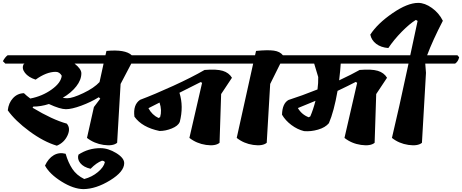

<svg xmlns="http://www.w3.org/2000/svg" viewBox="-41 -1008 3203 1331"><path d="M298 -287Q242 -269 189 -269L185 -261Q323 -178 422 -151Q450 -119 427 -69Q404 -19 353 2Q262 -25 163 -98Q64 -171 13 -243Q18 -294 49 -327.5Q80 -361 125 -362Q143 -344 169 -325Q252 -341 317 -387.5Q382 -434 387 -483Q372 -510 345 -510Q281 -510 206 -456Q156 -472 132 -503Q108 -534 123 -563L129 -567H-4L-21 -584Q-5 -613 12 -625H690L697 -655Q828 -667 872 -625H1017L1029 -611Q1022 -581 1001 -567H869L795 -426L771 -18Q742 6 677 -3.5Q612 -13 562 -52L610 -266L654 -324L644 -334Q589 -300 522.5 -275.5Q456 -251 416 -251Q376 -251 298 -287ZM523 -500Q523 -454 487.5 -409Q452 -364 394 -330Q410 -327 426 -327Q462 -327 536.5 -362.5Q611 -398 649 -439L677 -567H476Q523 -530 523 -500Z M655 19Q709 19 764.5 53Q820 87 820 123Q820 182 722.5 242Q625 302 537 303Q468 302 385.5 250.5Q303 199 271 140Q294 90 331.5 68Q369 46 414 58Q432 120 461 163.5Q490 207 543 233Q597 219 638 184.5Q679 150 686 116Q681 107 666 106Q628 120 587 162Q538 151 515.5 122.5Q493 94 503 64Q571 19 655 19Z M1731 -625 1743 -611Q1736 -581 1715 -567H869L851 -584Q866 -612 885 -625ZM1360 -434 1350 -439Q1252 -389 1203 -365Q1233 -270 1205 -162Q1193 -135 1150 -117.5Q1107 -100 1065 -100Q944 -125 891 -199Q880 -282 930 -316Q1031 -354 1160 -413Q1289 -472 1377 -523Q1460 -530 1503 -517Q1546 -504 1567 -469L1492 -356L1481 -18Q1452 6 1387 -3.5Q1322 -13 1272 -52ZM1058 -190 1069 -196Q1083 -243 1065 -297Q1020 -275 988 -258Q1013 -211 1058 -190Z M2055 -625 2067 -611Q2060 -581 2039 -567H1902L1832 -426L1808 -18Q1779 6 1714 -3.5Q1649 -13 1600 -52L1714 -567H1583L1565 -584Q1580 -612 1599 -625H1727L1734 -655Q1815 -663 1857.5 -657Q1900 -651 1920 -625Z M2806 -625 2818 -611Q2811 -581 2790 -567H2321Q2318 -518 2310 -451Q2403 -495 2452 -523Q2535 -530 2578 -517Q2621 -504 2642 -469L2567 -356L2556 -18Q2527 6 2461.5 -3.5Q2396 -13 2347 -52L2435 -434L2425 -440Q2377 -415 2299 -378Q2274 -235 2239 -154Q2214 -124 2164 -109.5Q2114 -95 2067 -99Q2021 -110 1979 -141.5Q1937 -173 1914 -213Q1916 -291 1959 -315Q2050 -344 2160 -388Q2166 -433 2165 -474L2137 -567H1907L1890 -584Q1906 -613 1923 -625ZM2099 -195 2110 -201Q2130 -247 2146 -309Q2064 -275 2024 -259Q2050 -214 2099 -195Z M2858 -988Q2904 -988 2953 -953Q3002 -918 3029 -864Q2959 -729 2920 -625H3130L3142 -611Q3135 -581 3114 -567H2907L2912 -503L2884 -18Q2855 6 2790 -3.5Q2725 -13 2676 -52Q2721 -239 2791 -567H2659L2641 -584Q2656 -612 2675 -625H2803Q2814 -676 2854 -863L2842 -870Q2798 -843 2744 -788Q2690 -733 2651 -675Q2600 -679 2567 -704Q2534 -729 2526 -768Q2576 -845 2680 -916.5Q2784 -988 2858 -988Z"/></svg>

Font: Tillana
Style: Bold
Weight: 700
Designer: Lipi Raval (Devanagari, Latin), Jonny Pinhorn (Latin)
Foundry: Indian Type Foundry
Version: Version 2.002;PS 1.0;hotconv 1.0.79;makeotf.lib2.5.61930; tt